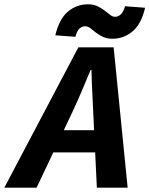

<svg xmlns="http://www.w3.org/2000/svg" viewBox="-82 -872 694 892"><path d="M-62 0 282 -652H446L511 0H368L351 -353Q349 -402 346.5 -449Q344 -496 343 -547H339Q318 -497 298 -449.5Q278 -402 255 -353L88 0ZM109 -164 134 -267H432L408 -164ZM441 -692Q415 -692 396 -701Q377 -710 363 -721Q349 -732 337.5 -741Q326 -750 313 -750Q299 -750 287.5 -739.5Q276 -729 268 -701L175 -708Q193 -784 233.5 -818Q274 -852 326 -852Q352 -852 371 -843Q390 -834 404 -823Q418 -812 429.5 -803Q441 -794 453 -794Q467 -794 479 -805Q491 -816 499 -843L592 -836Q575 -761 534 -726.5Q493 -692 441 -692Z"/></svg>

Font: Source Sans 3 ExtraLight
Style: Bold Italic
Weight: 700
Italic angle: -11°
Version: Version 3.052;hotconv 1.1.0;makeotfexe 2.6.0